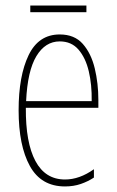

<svg xmlns="http://www.w3.org/2000/svg" viewBox="-20 -661 420 691"><path d="M195 -537Q248 -537 278 -503Q308 -469 321 -415Q334 -361 334 -301V-273H73Q72 -148 107.5 -81.5Q143 -15 214 -15Q266 -15 318 -52V-22Q297 -8 271 1Q245 10 214 10Q128 10 87.5 -63.5Q47 -137 47 -264Q47 -388 83 -462.5Q119 -537 195 -537ZM195 -512Q143 -512 111 -459Q79 -406 74 -297H310Q311 -356 299.5 -404.5Q288 -453 262.5 -482.5Q237 -512 195 -512ZM291 -641V-617H89V-641Z"/></svg>

Font: Noto Sans Thai ExtCond Thin
Style: Regular
Weight: 100
Width: 2
Designer: Monotype Design Team
Foundry: Monotype Imaging Inc.
Version: Version 2.002; ttfautohint (v1.8.4.7-5d5b)